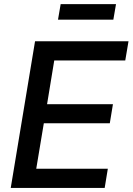

<svg xmlns="http://www.w3.org/2000/svg" viewBox="-20 -932 657 952"><path d="M33.2 0 153.8 -727.5H617.2L601.1 -632.3H249L213.4 -415.5H540L524.4 -320.8H197.3L159.7 -95.2H514.6L499 0ZM555.2 -911.6 542 -834.5H267.6L280.8 -911.6Z"/></svg>

Font: Inter 17pt Medium
Style: Italic
Weight: 500
Italic angle: -9.3988°
Version: Version 4.001;git-66647c0bb